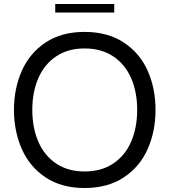

<svg xmlns="http://www.w3.org/2000/svg" viewBox="-20 -933 851 963"><path d="M50 -382Q50 -489 89.5 -578Q129 -667 209 -720Q289 -773 404 -773Q520 -773 600.5 -720Q681 -667 720.5 -578.5Q760 -490 760 -382Q760 -274 720.5 -185Q681 -96 600.5 -43Q520 10 404 10Q289 10 209 -43Q129 -96 89.5 -185.5Q50 -275 50 -382ZM668 -382Q668 -472 637.5 -541.5Q607 -611 547.5 -650.5Q488 -690 404 -690Q321 -690 262 -650.5Q203 -611 172.5 -541.5Q142 -472 142 -382Q142 -292 172.5 -222Q203 -152 262 -112.5Q321 -73 404 -73Q488 -73 547.5 -112.5Q607 -152 637.5 -222Q668 -292 668 -382ZM553 -870H257V-913H553Z"/></svg>

Font: Open Sauce Sans
Style: Regular
Weight: 400
Designer: Alfredo Marco Pradil
Foundry: Creative Sauce Fz LLC
Version: Version 1.477